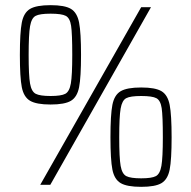

<svg xmlns="http://www.w3.org/2000/svg" viewBox="-20 -716 742 744"><path d="M57 -503Q57 -590 64.5 -628.5Q72 -667 96.5 -681.5Q121 -696 176 -696Q231 -696 255 -681.5Q279 -667 286.5 -628.5Q294 -590 294 -503Q294 -416 286.5 -378Q279 -340 255 -325.5Q231 -311 176 -311Q121 -311 96.5 -325.5Q72 -340 64.5 -378Q57 -416 57 -503ZM136 0 527 -688H565L175 0ZM260 -503Q260 -586 255.5 -616Q251 -646 235 -654.5Q219 -663 176 -663Q134 -663 118 -654.5Q102 -646 96.5 -614.5Q91 -583 91 -503Q91 -423 96.5 -392Q102 -361 118.5 -352.5Q135 -344 176 -344Q217 -344 233 -352.5Q249 -361 254.5 -392.5Q260 -424 260 -503ZM408 -184Q408 -271 415.5 -309.5Q423 -348 447.5 -362.5Q472 -377 527 -377Q582 -377 606 -362.5Q630 -348 637.5 -309.5Q645 -271 645 -184Q645 -97 637.5 -59Q630 -21 606 -6.5Q582 8 527 8Q472 8 447.5 -6.5Q423 -21 415.5 -59Q408 -97 408 -184ZM611 -184Q611 -267 606.5 -297Q602 -327 586 -335.5Q570 -344 527 -344Q485 -344 469 -335.5Q453 -327 447.5 -295.5Q442 -264 442 -184Q442 -104 447.5 -73Q453 -42 469.5 -33.5Q486 -25 527 -25Q568 -25 584 -33.5Q600 -42 605.5 -73.5Q611 -105 611 -184Z"/></svg>

Font: Saira Semi Condensed Thin
Style: Regular
Weight: 100
Width: 4
Designer: Hector Gatti with collaboration of the Omnibus-Type team
Foundry: Omnibus-Type
Version: Version 1.001; ttfautohint (v1.8)